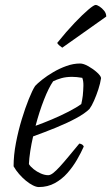

<svg xmlns="http://www.w3.org/2000/svg" viewBox="-20 -757 450 777"><path d="M137 0Q127 0 113 -7Q99 -14 84.5 -26Q70 -38 57 -53Q44 -68 35 -84Q35 -129 44.5 -178.5Q54 -228 68 -274Q82 -320 96.5 -356Q111 -392 122 -409Q131 -419 150.5 -434.5Q170 -450 195.5 -465Q221 -480 249 -490Q277 -500 304 -500Q318 -500 337.5 -489Q357 -478 372.5 -464Q388 -450 389 -441Q386 -420 378 -395.5Q370 -371 360.5 -349.5Q351 -328 342 -316Q324 -298 288 -278.5Q252 -259 206.5 -240.5Q161 -222 114 -205Q107 -175 102.5 -145.5Q98 -116 97 -93Q103 -83 116 -72.5Q129 -62 145 -55Q161 -48 175 -48Q184 -48 195.5 -57Q207 -66 222.5 -83Q238 -100 257.5 -123.5Q277 -147 301 -176Q308 -175 312.5 -172Q317 -169 319 -164Q308 -139 291.5 -110.5Q275 -82 253 -57Q231 -32 202 -16Q173 0 137 0ZM124 -248Q155 -259 190.5 -274Q226 -289 258 -305.5Q290 -322 309 -336Q311 -343 312.5 -353.5Q314 -364 315 -370Q317 -390 317.5 -409.5Q318 -429 313 -442Q302 -444 291 -445Q280 -446 272 -446Q247 -446 228 -440.5Q209 -435 195 -428Q177 -402 158 -353.5Q139 -305 124 -248ZM232 -564Q226 -568 219 -574Q212 -580 212 -584Q249 -630 282 -664.5Q315 -699 337.5 -718Q360 -737 367 -737Q373 -737 383 -730.5Q393 -724 401.5 -713.5Q410 -703 410 -690Z"/></svg>

Font: Texturina Medium 12pt Thin
Style: Italic
Weight: 250
Italic angle: -11°
Version: Version 1.002